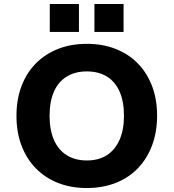

<svg xmlns="http://www.w3.org/2000/svg" viewBox="-20 -937 875 968"><path d="M418 11Q338 11 273 -14.5Q208 -40 161 -88Q114 -136 88.5 -203Q63 -270 63 -353Q63 -436 88.5 -503Q114 -570 161 -617.5Q208 -665 273 -690.5Q338 -716 418 -716Q497 -716 562.5 -690.5Q628 -665 674.5 -617.5Q721 -570 746.5 -503.5Q772 -437 772 -354Q772 -271 746.5 -203.5Q721 -136 674.5 -88Q628 -40 562.5 -14.5Q497 11 418 11ZM418 -128Q477 -128 518.5 -154.5Q560 -181 582.5 -231.5Q605 -282 605 -353Q605 -425 583 -475Q561 -525 519 -551Q477 -577 418 -577Q359 -577 316.5 -551Q274 -525 252 -475Q230 -425 230 -353Q230 -282 252 -231.5Q274 -181 316.5 -154.5Q359 -128 418 -128ZM456 -776V-917H603V-776ZM231 -776V-917H378V-776Z"/></svg>

Font: Nunito Sans 8pt ExtraBold
Style: Regular
Weight: 800
Version: Version 3.101;gftools[0.9.27]